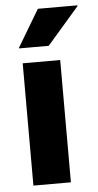

<svg xmlns="http://www.w3.org/2000/svg" viewBox="-52 -749 400 782"><g transform="rotate(-5 147.5 -358.0)"><path d="M52.5 0V-500H205.8V0ZM43.3 -561.7V-565L133.3 -715.8H295V-712.5L164.2 -561.7Z"/></g></svg>

Font: Funnel Display ExtraBold
Style: Regular
Weight: 800
Designer: NORD ID, Kristian Moeller
Foundry: Dicotype
Version: Version 1.000